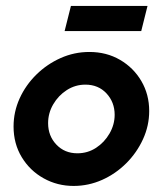

<svg xmlns="http://www.w3.org/2000/svg" viewBox="-20 -603 540 637"><path d="M224.3 13.9Q170.1 13.9 124.7 -11.5Q79.2 -36.8 52.1 -81.6Q25 -126.4 25 -183.3Q25 -231.9 45.1 -276.4Q65.3 -320.8 100.7 -355.6Q136.1 -390.3 181.2 -410.4Q226.4 -430.6 276.4 -430.6Q333.3 -430.6 378.1 -404.5Q422.9 -378.5 449 -334Q475 -289.6 475 -234.7Q475 -186.1 454.5 -141.3Q434 -96.5 399 -61.5Q363.9 -26.4 318.8 -6.2Q273.6 13.9 224.3 13.9ZM236.8 -94.4Q270.8 -94.4 298.6 -112.5Q326.4 -130.6 343.4 -160.1Q360.4 -189.6 360.4 -222.2Q360.4 -263.9 333.3 -293.1Q306.2 -322.2 263.2 -322.2Q229.9 -322.2 201.7 -304.2Q173.6 -286.1 156.6 -256.9Q139.6 -227.8 139.6 -194.4Q139.6 -152.1 167 -123.3Q194.4 -94.4 236.8 -94.4ZM194.4 -500 215.3 -583.3H469.4L448.6 -500Z"/></svg>

Font: Afacad
Style: Italic
Weight: 400
Italic angle: -14°
Designer: Kristian Moeller
Foundry: Dicotype
Version: Version 1.000